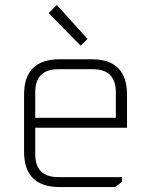

<svg xmlns="http://www.w3.org/2000/svg" viewBox="-20 -754 609 774"><path d="M77 -143V-372Q77 -515 220 -515H350Q492 -515 492 -372V-239H122V-133Q122 -40 215 -40H472V-21L444 0H220Q77 0 77 -143ZM122 -279H447V-382Q447 -475 354 -475H215Q122 -475 122 -382ZM176 -701 209 -734 333 -597 305 -570Z"/></svg>

Font: Oxanium ExtraLight ExtraLight
Style: Regular
Weight: 250
Version: Version 2.000